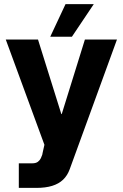

<svg xmlns="http://www.w3.org/2000/svg" viewBox="-20 -709 601 940"><path d="M72.1 210.9V90.6H137.5Q155.9 90.6 165.7 83Q175.5 75.4 180 65.5Q184.6 55.6 186.9 48.4Q186.9 47.6 188.5 40.1Q190 32.6 192.2 23.3Q194.3 14.1 195.9 7Q197.5 0 197.5 0L8.2 -515.6H166L280.3 -150.4H282.2L395.7 -515.6H552.7L321.3 119.5Q310.1 150.4 288.9 170.7Q267.8 190.9 235.4 200.9Q203 210.9 158 210.9ZM226 -529.1 300.8 -688.7H439.1L332 -529.1Z"/></svg>

Font: Inter Display V
Style: Regular
Weight: 400
Designer: Rasmus Andersson
Foundry: rsms
Version: Version 3.015;git-src